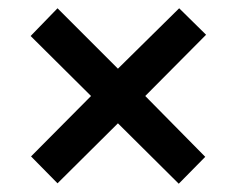

<svg xmlns="http://www.w3.org/2000/svg" viewBox="-20 -585 573 464"><path d="M413 -565 265 -419 119 -565 54 -498 200 -353 55 -207 119 -142 265 -287 412 -141 476 -206 331 -353 478 -501Z"/></svg>

Font: Noto Sans Lao Looped SemiCondensed SemiBold
Style: Regular
Weight: 600
Width: 4
Designer: Mark Frömberg, Ben Mitchell
Foundry: The Fontpad Ltd
Version: Version 1.002